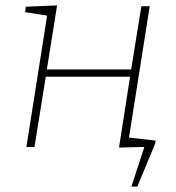

<svg xmlns="http://www.w3.org/2000/svg" viewBox="-20 -546 654 713"><path d="M536 -523 459 -35 558 -24 556 -12 490 147H468L516 0H500L422 2L463 -261H150L108 0H78L155 -488L73 -501L76 -521L192 -526L154 -288H467L505 -523Z"/></svg>

Font: Bitter Pro ExtraLight
Style: Italic
Weight: 275
Italic angle: -9°
Designer: Sol Matas, and Bitter project Authors
Foundry: Sol Matas
Version: Version 1.010